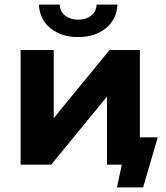

<svg xmlns="http://www.w3.org/2000/svg" viewBox="-20 -711 718 829"><path d="M148 -691H238Q239 -661 261.5 -643.5Q284 -626 317.5 -626Q351 -626 373.5 -643.5Q396 -661 397 -691H487Q484 -627 437 -589Q390 -551 317.5 -551Q245 -551 198 -589Q151 -627 148 -691ZM661 -118 598 98H485L506 0H442V-294L201 0H69V-495H212V-201L453 -495H584V-118Z"/></svg>

Font: Montserrat Ace
Style: Bold
Weight: 700
Designer: Julieta Ulanovsky
Foundry: Julieta Ulanovsky
Version: Version 1